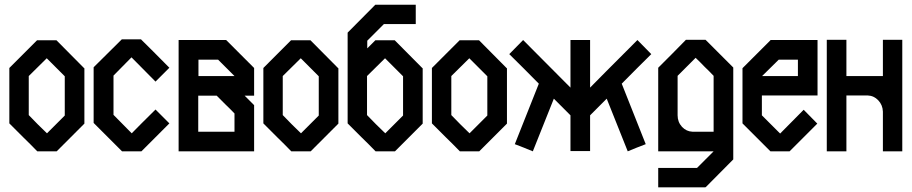

<svg xmlns="http://www.w3.org/2000/svg" viewBox="-20 -640 3855 812"><path d="M336.9 -117.2 278.3 -58.6 219.7 0H137.7Q108.4 -30.3 78.1 -59.6L19.5 -118.2V-352.5L78.1 -411.1L136.7 -469.7H218.8Q257.8 -429.7 335.9 -351.6H336.9ZM253.9 -151.4V-317.4L177.7 -393.6Q152.3 -368.2 101.6 -318.4V-153.3L139.6 -114.3L178.7 -76.2Z M696.3 -118.2 578.1 0H496.1L376 -120.1V-355.5Q416 -394.5 495.1 -473.6H577.1V-472.7Q617.2 -433.6 696.3 -353.5L637.7 -294.9Q603.5 -329.1 536.1 -397.5Q510.7 -371.1 460 -320.3V-154.3Q485.4 -127.9 537.1 -76.2Q570.3 -110.4 637.7 -176.8Z M819.3 -318.4H971.7L902.3 -387.7H819.3ZM896.5 -235.4H818.4V-83H971.7V-160.2Q953.1 -179.7 933.6 -198.2Q915 -216.8 896.5 -235.4ZM735.4 0V-470.7H936.5L1054.7 -352.5V-235.4H1014.6L1054.7 -195.3V0Z M1411.1 -117.2 1352.5 -58.6 1293.9 0H1211.9Q1182.6 -30.3 1152.3 -59.6L1093.8 -118.2V-352.5L1152.3 -411.1L1210.9 -469.7H1293Q1332 -429.7 1410.2 -351.6H1411.1ZM1328.1 -151.4V-317.4L1252 -393.6Q1226.6 -368.2 1175.8 -318.4V-153.3L1213.9 -114.3L1252.9 -76.2Z M1570.3 -114.3 1532.2 -153.3V-318.4Q1583 -368.2 1608.4 -393.6L1684.6 -317.4V-151.4L1609.4 -76.2ZM1450.2 -118.2 1508.8 -59.6Q1539.1 -30.3 1568.4 0H1650.4L1709 -58.6L1767.6 -117.2V-351.6H1766.6Q1689.5 -428.7 1649.4 -469.7H1567.4L1533.2 -435.5V-467.8L1603.5 -538.1H1738.3V-620.1H1567.4Q1489.3 -541 1450.2 -502Z M2124 -117.2 2065.4 -58.6 2006.8 0H1924.8Q1895.5 -30.3 1865.2 -59.6L1806.6 -118.2V-352.5L1865.2 -411.1L1923.8 -469.7H2005.9Q2044.9 -429.7 2123 -351.6H2124ZM2041 -151.4V-317.4L1964.8 -393.6Q1939.5 -368.2 1888.7 -318.4V-153.3L1926.8 -114.3L1965.8 -76.2Z M2475.6 -269.5Q2514.6 -309.6 2675.8 -470.7L2734.4 -411.1Q2676.8 -354.5 2609.4 -286.1Q2642.6 -201.2 2710.9 -30.3Q2692.4 -22.5 2672.9 -15.6L2634.8 0Q2605.5 -74.2 2545.9 -222.7L2475.6 -152.3V-1H2392.6V-152.3L2322.3 -222.7Q2262.7 -74.2 2233.4 0L2195.3 -15.6Q2175.8 -22.5 2157.2 -30.3Q2225.6 -201.2 2258.8 -286.1Q2191.4 -354.5 2133.8 -411.1L2192.4 -470.7Q2353.5 -309.6 2392.6 -269.5V-470.7H2475.6Z M3081.1 34.2Q3042 73.2 2963.9 152.3L2961.9 151.4V152.3H2763.7V70.3H2927.7L2998 0H2763.7V-353.5L2822.3 -412.1L2880.9 -471.7H2963.9L3022.5 -413.1L3081.1 -354.5ZM2845.7 -319.3V-152.3Q2845.7 -124 2864.3 -103.5Q2882.8 -84 2908.2 -83H2998V-319.3Q2979.5 -338.9 2960 -357.4Q2941.4 -377 2921.9 -395.5Z M3437.5 -236.3H3202.1V-152.3L3279.3 -75.2Q3312.5 -108.4 3378.9 -175.8Q3397.5 -156.2 3436.5 -117.2L3377.9 -58.6L3319.3 0H3238.3L3178.7 -59.6L3120.1 -118.2V-351.6L3238.3 -469.7V-470.7H3437.5ZM3354.5 -387.7H3273.4Q3250 -365.2 3203.1 -318.4H3354.5Z M3713.9 -318.4V-471.7H3795.9V0H3713.9V-168Q3712.9 -196.3 3694.3 -215.8Q3675.8 -235.4 3649.4 -236.3H3559.6V0H3476.6V-471.7H3559.6V-318.4Z"/></svg>

Font: mr_KirucoupageG
Style: Regular
Weight: 400
Designer: Jan Henkel
Version: Version 1.00 May 25, 2020, initial release